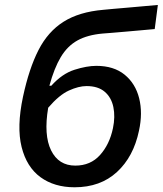

<svg xmlns="http://www.w3.org/2000/svg" viewBox="-20 -762 672 793"><path d="M288 11.5Q204.5 11.5 147.2 -30.2Q90 -72 69.2 -155Q48.5 -238 75 -362.5Q100 -479 139 -555.2Q178 -631.5 242.5 -672.2Q307 -713 407 -721.5Q419 -723 446.2 -725.2Q473.5 -727.5 507.8 -730.5Q542 -733.5 575.2 -736.5Q608.5 -739.5 632 -741.5L619 -642Q596 -640 563.8 -637Q531.5 -634 498.2 -631.2Q465 -628.5 439.5 -626.2Q414 -624 404.5 -623.5Q341.5 -618 300 -595Q258.5 -572 231.2 -526.5Q204 -481 184 -408H192Q236.5 -457.5 287.5 -473.8Q338.5 -490 378 -490Q450 -490 494.8 -453.5Q539.5 -417 554.8 -356Q570 -295 554 -222Q531.5 -114.5 463 -51.5Q394.5 11.5 288 11.5ZM337.5 -406.5Q305 -406.5 264.8 -388.2Q224.5 -370 179 -317Q160 -204 191 -141Q222 -78 291 -78Q354 -78 393.2 -121.8Q432.5 -165.5 446.5 -232.5Q456.5 -280 448.2 -319.8Q440 -359.5 412.5 -383Q385 -406.5 337.5 -406.5Z"/></svg>

Font: Commissioner Medium
Style: Italic
Weight: 500
Italic angle: -12°
Designer: Kostas Bartsokas
Foundry: Kostas Bartsokas
Version: Version 1.000; ttfautohint (v1.8.3)